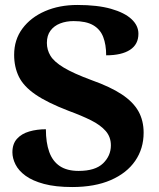

<svg xmlns="http://www.w3.org/2000/svg" viewBox="-20 -744 641 774"><path d="M271 10Q204 10 157.5 -2.5Q111 -15 83 -35.5Q55 -56 42.5 -81Q30 -106 30 -130Q30 -164 48.5 -184.5Q67 -205 98 -214Q129 -223 165 -223Q165 -169 178.5 -131.5Q192 -94 221 -74.5Q250 -55 297 -55Q364 -55 395.5 -85.5Q427 -116 427 -158Q427 -192 406 -216Q385 -240 347 -259Q309 -278 257 -297Q171 -330 123 -363Q75 -396 56 -435Q37 -474 37 -523Q37 -584 70.5 -629Q104 -674 161.5 -699Q219 -724 292 -724Q373 -724 427.5 -708.5Q482 -693 510 -667Q538 -641 538 -608Q538 -565 504 -543Q470 -521 408 -521Q408 -564 396 -595Q384 -626 355.5 -642.5Q327 -659 277 -659Q247 -659 222.5 -649.5Q198 -640 183.5 -620.5Q169 -601 169 -571Q169 -543 183.5 -519Q198 -495 237 -471.5Q276 -448 349 -421Q425 -394 471 -363.5Q517 -333 538 -295.5Q559 -258 559 -209Q559 -145 525 -95.5Q491 -46 426.5 -18Q362 10 271 10Z"/></svg>

Font: Noto Serif Armenian
Style: Regular
Weight: 400
Designer: Monotype Design Team
Foundry: Monotype Imaging Inc.
Version: Version 2.007